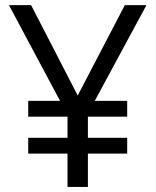

<svg xmlns="http://www.w3.org/2000/svg" viewBox="-20 -734 612 754"><path d="M479.5 -337.9V-275.9H325.2V-192.9H479.5V-130.9H325.2V0H245.1V-130.9H90.8V-192.9H245.1V-275.9H90.8V-337.9H215.8L15.1 -713.9H102.1L285.2 -358.9L470.2 -713.9H555.2L352.1 -337.9Z"/></svg>

Font: OpenSansHebrew-Regular
Style: Regular
Weight: 400
Foundry: Ascender Corporation, Yanek Iontef
Version: Version 2.001;PS 002.001;hotconv 1.0.70;makeotf.lib2.5.58329